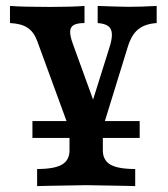

<svg xmlns="http://www.w3.org/2000/svg" viewBox="-20 -437 563 643"><path d="M13.4 -359.8V-417.1Q58 -413.8 145.6 -413.8Q220 -413.8 263 -417.1V-359.8Q238.7 -359.8 227.2 -353.3Q215.8 -346.9 215 -332.3Q214.2 -317.8 223.1 -292.6L302.3 -74.3L276.9 -56.3L346 -276.2Q355.7 -306.3 354.7 -323.7Q353.7 -341.1 342.3 -349.6Q330.9 -358.1 307.1 -359.8V-417.1Q387.2 -414.2 410.9 -414.2Q453.5 -414.2 504.7 -417.1V-359.8Q465.4 -357.2 442.7 -338.7Q420.1 -320.2 407.7 -279.3L306.9 47.3H231.7L104 -301.4Q92.8 -330.8 71.7 -344.4Q50.6 -358.1 13.4 -359.8ZM212.8 66.6V-161.9L282.4 -8.2L324.4 -98.8V66.6Q324.4 99.4 349.7 114.2Q375 129 432.8 129V186.3L404.9 185.5Q295.7 183.1 268.6 183.1Q241.5 183.1 132.2 185.5L104.3 186.3V129Q162.2 129 187.5 114.2Q212.8 99.4 212.8 66.6ZM88.6 -31.5H447.8V25H88.6Z"/></svg>

Font: Playfair Micro SmCond SmLight
Style: Regular
Weight: 360
Width: 4
Designer: Claus Eggers Sørensen
Foundry: Claus Eggers Sørensen
Version: Version 2.100;Glyphs 3.2 (3219)